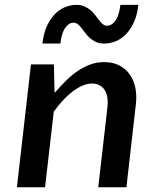

<svg xmlns="http://www.w3.org/2000/svg" viewBox="-20 -789 663 809"><path d="M110.4 -517.6H207L210 -397.5Q232.9 -423.8 256.6 -447.5Q280.3 -471.2 305.7 -488.8Q331.1 -506.3 358.9 -516.8Q386.7 -527.3 418.5 -527.3Q456.5 -527.3 483.6 -512.9Q510.7 -498.5 527.6 -474.1Q544.4 -449.7 550.5 -418Q556.6 -386.2 552.7 -352.1L512.7 0H394L433.1 -340.8Q435.1 -360.4 432.4 -377.9Q429.7 -395.5 421.6 -408.7Q413.6 -421.9 400.1 -429.4Q386.7 -437 368.2 -437Q348.1 -437 327.1 -428Q306.2 -418.9 285.4 -403.1Q264.6 -387.2 244.6 -365.5Q224.6 -343.8 206.5 -318.4L169.9 0H51.3ZM419.9 -605.5Q399.4 -605.5 384.8 -612.1Q370.1 -618.7 359.1 -628.4Q348.1 -638.2 339.8 -649.4Q331.5 -660.6 324 -670.4Q316.4 -680.2 308.1 -686.8Q299.8 -693.4 289.1 -693.4Q271 -693.4 255.4 -672.4Q239.7 -651.4 234.4 -605.5H158.7Q164.1 -651.9 179.4 -683.1Q194.8 -714.4 215.1 -733.4Q235.4 -752.4 258.3 -760.5Q281.2 -768.6 301.3 -768.6Q321.3 -768.6 336.2 -762Q351.1 -755.4 362.1 -745.6Q373 -735.8 381.6 -724.6Q390.1 -713.4 397.7 -703.6Q405.3 -693.8 413.1 -687.3Q420.9 -680.7 430.7 -680.7Q451.2 -680.7 466.6 -701.9Q481.9 -723.1 487.3 -768.6H563Q557.6 -722.2 542.2 -690.9Q526.9 -659.7 506.6 -640.6Q486.3 -621.6 463.4 -613.5Q440.4 -605.5 419.9 -605.5Z"/></svg>

Font: Proza Libre
Style: Medium Italic
Weight: 500
Designer: Jasper de Waard
Foundry: Jasper de Waard
Version: Version 1.000; ttfautohint (v1.4.1.8-43bc)